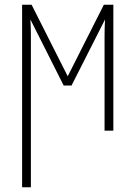

<svg xmlns="http://www.w3.org/2000/svg" viewBox="-20 -550 570 808"><path d="M73 238V-530H113L265 -229L417 -530H457V0H420V-397Q420 -413 420.5 -434Q421 -455 422 -468L281 -190H248L108 -468Q109 -455 109.5 -434.5Q110 -414 110 -396V238Z"/></svg>

Font: Noto Sans Mono Condensed ExtraLight
Style: Regular
Weight: 200
Width: 3
Designer: Monotype Design Team
Foundry: Monotype Imaging Inc.
Version: Version 2.014; ttfautohint (v1.8.4.7-5d5b)